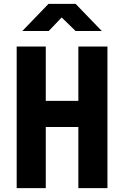

<svg xmlns="http://www.w3.org/2000/svg" viewBox="-20 -970 640 990"><path d="M231 -810 298 -880 370 -810H505L370 -950H230L95 -810ZM216 0V-315H384V0H534V-730H384V-450H216V-730H66V0Z"/></svg>

Font: Tekne LDO ExtraBold
Style: Regular
Weight: 800
Monospace: yes
Designer: Alessio Laiso, Mario Rullo, Paolo Rosset
Foundry: Alessio Laiso
Version: Version 1.000;hotconv 1.0.109;makeotfexe 2.5.65596